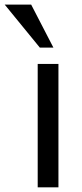

<svg xmlns="http://www.w3.org/2000/svg" viewBox="-72 -802 349 822"><path d="M89.4 0V-528.3H178.2V0ZM98.6 -598.1 -51.8 -782.2H61.5L156.7 -598.1Z"/></svg>

Font: Comme
Style: Regular
Weight: 400
Designer: Vernon Adams
Foundry: Vernon Adams
Version: Version 1.000;gftools[0.9.27]